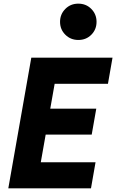

<svg xmlns="http://www.w3.org/2000/svg" viewBox="-20 -1032 640 1052"><path d="M25.5 0 151.5 -716H596.5L571.5 -573H279.5L203.5 -143H503.5L478.5 0ZM172 -294.5 197 -436.5H507.5L482.5 -294.5ZM409.2 -813Q367 -813 338 -841.8Q309 -870.5 309 -912.5Q309 -954 337.8 -983Q366.5 -1012 408.9 -1012Q451.9 -1012 480.4 -983Q509 -954 509 -912.5Q509 -870.5 480.5 -841.8Q452.1 -813 409.2 -813Z"/></svg>

Font: Google Sans Code
Style: Italic
Weight: 400
Italic angle: -10°
Monospace: yes
Designer: Google Sans Code Authors
Foundry: Google LLC
Version: Version 6.000